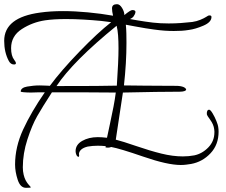

<svg xmlns="http://www.w3.org/2000/svg" viewBox="-98 -711 1078 917"><path d="M523 -620Q546 -616 560 -613.5Q574 -611 595 -608Q616 -605 632.5 -603Q649 -601 669 -600Q689 -599 708 -599Q737 -599 765.5 -601Q794 -603 820 -606Q841 -609 859 -616.5Q877 -624 887 -630.5Q897 -637 899 -637Q912 -639 912 -630Q912 -605 873.5 -588.5Q835 -572 804 -568Q786 -565 768.5 -564Q751 -563 732 -563Q710 -563 688.5 -564.5Q667 -566 637.5 -570Q608 -574 597 -576Q586 -578 546 -585Q506 -592 503 -593Q505 -573 505.5 -551.5Q506 -530 506 -506Q506 -411 494 -303Q510 -303 541.5 -302.5Q573 -302 584 -302Q591 -302 655 -301.5Q719 -301 744 -301Q754 -301 763 -299.5Q772 -298 778 -295.5Q784 -293 787.5 -289.5Q791 -286 791 -283Q791 -279 783 -276Q775 -273 760 -273Q667 -273 489 -269L455 -44Q487 -36 552.5 -13.5Q618 9 672.5 22.5Q727 36 775 36Q804 36 830 31Q868 23 897 -7Q926 -37 926 -79Q926 -82 926 -84Q926 -86 925.5 -88.5Q925 -91 925 -94Q922 -117 906.5 -138Q891 -159 890 -165Q889 -173 891.5 -180Q894 -187 901 -187Q907 -187 917.5 -169.5Q928 -152 935.5 -133Q943 -114 944 -106Q946 -94 946 -82Q946 -20 907.5 21Q869 62 815 72Q803 74 790.5 75.5Q778 77 765 77Q702 77 587.5 37.5Q473 -2 433 -9Q422 -4 406 -7Q406 -11 407 -13Q387 -15 369 -15Q344 -15 321 -11Q283 -2 279 23Q279 25 280 31Q280 37 278 38Q271 38 267 29Q263 20 263 11Q263 -20 294.5 -38Q326 -56 369 -56Q388 -56 413 -53Q418 -77 427.5 -121Q437 -165 444 -201Q451 -237 455 -269Q392 -270 304 -270Q278 -270 227 -270Q176 -270 150 -270Q104 -199 79.5 -156Q55 -113 33 -45.5Q11 22 11 88Q11 107 15 123.5Q19 140 24.5 150Q30 160 35.5 167Q41 174 45 178Q49 182 49 184Q49 186 26 186Q-1 186 -13.5 147.5Q-26 109 -26 75Q-26 -9 12.5 -92.5Q51 -176 116 -270Q110 -270 101 -270Q92 -270 84.5 -270Q77 -270 67 -269.5Q57 -269 49 -269Q39 -269 30.5 -269.5Q22 -270 15 -270.5Q8 -271 4.5 -272Q1 -273 1 -274Q1 -283 9 -289Q17 -295 31.5 -297.5Q46 -300 60.5 -301.5Q75 -303 92 -303Q100 -303 109 -302.5Q118 -302 124 -302Q130 -302 134.5 -301.5Q139 -301 140 -301Q195 -375 281.5 -464.5Q368 -554 433 -605Q431 -605 386 -611Q344 -615 301 -617.5Q258 -620 218 -620Q159 -620 118 -614Q57 -605 6 -572Q-45 -539 -45 -481Q-45 -444 -30 -425Q-26 -420 -24 -416Q-22 -412 -22 -409Q-22 -406 -24.5 -404.5Q-27 -403 -31 -403Q-47 -403 -56 -420Q-78 -461 -78 -516Q-78 -628 94 -651Q143 -658 203 -658Q259 -658 322 -652Q385 -646 442 -636Q437 -656 437 -671Q437 -691 461 -691Q474 -691 485 -673Q496 -655 496 -639Q525 -663 534 -663Q549 -663 549 -654Q549 -652 548 -648.5Q547 -645 545.5 -642Q544 -639 541.5 -635.5Q539 -632 538 -630Q533 -625 523 -620ZM460 -302Q468 -421 468 -480Q468 -514 466 -541.5Q464 -569 459 -588Q250 -418 172 -300Q400 -300 460 -302Z"/></svg>

Font: Bilbo Swash Caps
Style: Regular
Weight: 400
Designer: Robert E. Leuschke
Foundry: Robert E. Leuschke
Version: Version 1.002